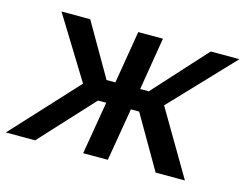

<svg xmlns="http://www.w3.org/2000/svg" viewBox="-89 -671 1020 798"><g transform="rotate(15 420.5 -272.5)"><path d="M-8.9 0 248.6 -279.1 84.5 -545.5H208.1L339.1 -318.9H377.1L414.8 -545.5H521L483.7 -318.9H520.6L726.6 -545.5H850.1L597.3 -279.1L761.7 0H635.7L503.9 -227.3H468.4L430 0H323.9L362.2 -227.3H326.7L117.2 0Z"/></g></svg>

Font: Karasuma Gothic
Style: Medium Italic
Weight: 500
Italic angle: 9.39998°
Designer: Rasmus Andersson / Ryoko Nishizuka
Foundry: Genbu
Version: Version 1.00